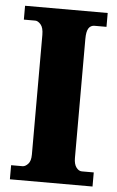

<svg xmlns="http://www.w3.org/2000/svg" viewBox="-52 -751 480 787"><g transform="rotate(5 188.0 -357.0)"><path d="M19 0V-58H66Q77 -58 88.5 -70Q100 -82 100 -109V-601Q100 -631 88.5 -644Q77 -657 66 -657H19V-714H359V-657H310Q294 -657 285.5 -644Q277 -631 277 -600V-110Q277 -85 287 -71.5Q297 -58 310 -58H359V0Z"/></g></svg>

Font: Noto Serif Lao Condensed Black
Style: Regular
Weight: 900
Width: 3
Designer: Monotype Design Team
Foundry: Monotype Imaging Inc.
Version: Version 2.003; ttfautohint (v1.8.4.7-5d5b)